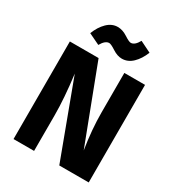

<svg xmlns="http://www.w3.org/2000/svg" viewBox="-212 -1050 1088 1181"><g transform="rotate(30 331.5 -459.0)"><path d="M394 -761Q362 -761 327.5 -783.5Q293 -806 280 -806Q252 -806 227 -762L148 -800Q168 -852 201.5 -885Q235 -918 277 -918Q311 -918 345.5 -895.5Q380 -873 393 -873Q421 -873 445 -917L524 -878Q503 -825 469.5 -793Q436 -761 394 -761ZM599 -693V0H390L190 -537Q211 -372 211 -254V0H65V-693H269L474 -155Q452 -292 452 -413V-693Z"/></g></svg>

Font: FiraGO
Style: Bold
Weight: 700
Designer: bBox Type
Foundry: bBox Type GmbH
Version: Version 1.001;PS 001.001;hotconv 1.0.88;makeotf.lib2.5.64775